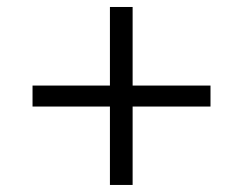

<svg xmlns="http://www.w3.org/2000/svg" viewBox="-20 -645 695 550"><path d="M359.9 -625V-399.9H583V-339.8H359.9V-115.2H294.9V-339.8H73.2V-399.9H294.9V-625Z"/></svg>

Font: PoppinsZ Light
Style: Regular
Weight: 300
Designer: Ninad Kale (Devanagari), Jonny Pinhorn (Latin)
Foundry: Indian Type Foundry
Version: Version 3.002;FEAKit 1.0